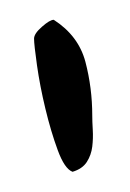

<svg xmlns="http://www.w3.org/2000/svg" viewBox="-20 -713 129 190"><path d="M13.7 -674.8Q13.7 -679.7 21.5 -686.5Q29.3 -693.4 33.2 -693.4Q57.6 -677.7 64.5 -651.9Q71.3 -626 71.3 -598.6Q71.3 -592.8 71.8 -584.5Q72.3 -576.2 71.3 -567.9Q70.3 -559.6 65.9 -552.7Q61.5 -545.9 51.8 -543Q43.9 -545.9 37.1 -564.5Q30.3 -583 24.9 -605.5Q19.5 -627.9 16.6 -648.4Q13.7 -668.9 13.7 -674.8Z"/></svg>

Font: Annie Use Your Telescope
Style: Regular
Weight: 400
Designer: Kimberly Geswein
Foundry: Kimberly Geswein
Version: Version 1.002 2001